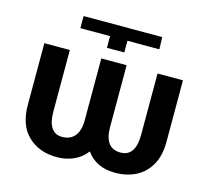

<svg xmlns="http://www.w3.org/2000/svg" viewBox="-103 -834 1059 967"><g transform="rotate(15 426.0 -351.0)"><path d="M359 -528.4H491.1V-206.7Q491.1 -95.5 574.2 -95.5Q651.6 -95.5 652.3 -206.7V-528.4H784.8V-206.7Q784.8 -135.7 757.6 -87.4Q730.5 -39.1 683.1 -14.6Q635.7 9.9 574.2 9.9Q474.8 9.9 424.4 -61.1Q398.1 -25.9 358.1 -8Q318.2 9.9 269.5 9.9Q179.3 9.9 120.7 -44.9Q62.1 -99.8 62.1 -206.7V-528.4H195V-206.7Q194.6 -153.1 213.8 -124.3Q233 -95.5 269.5 -95.5Q312.5 -95.5 335.8 -123.6Q359 -151.6 359 -206.7ZM372.5 -648.4H217.7V-711.6H627.5L629.6 -648.4H463.1V-587.4H372.5Z"/></g></svg>

Font: Inter UI Semi Bold
Style: Regular
Weight: 600
Designer: Rasmus Andersson
Foundry: rsms
Version: 3.2;8d6f07862